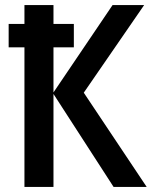

<svg xmlns="http://www.w3.org/2000/svg" viewBox="-20 -734 599 754"><path d="M190 -365 426 0H556L309 -370L546 -714H422L190 -371V-548H270V-640H190V-714H76V-640H14V-548H76V0H190Z"/></svg>

Font: Noto Sans UI SemiCondensed Medium
Style: Regular
Weight: 500
Width: 4
Designer: Monotype Design Team
Foundry: Monotype Imaging Inc.
Version: Version 1.901